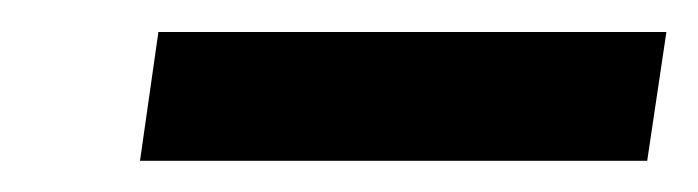

<svg xmlns="http://www.w3.org/2000/svg" viewBox="-20 -710 436 120"><path d="M67.5 -609.5 79 -690H396.5L384.5 -609.5Z"/></svg>

Font: Public Sans SemiBold
Style: Italic
Weight: 600
Italic angle: -8°
Designer: The Public Sans project authors (U.S. Web Design System). Libre Franklin designed by Pablo Impallari and Rodrigo Fuenzal
Version: Version 1.007; ttfautohint (v1.8.1) -l 8 -r 50 -G 200 -x 14 